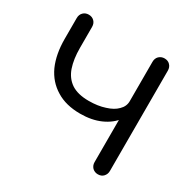

<svg xmlns="http://www.w3.org/2000/svg" viewBox="-170 -951 1121 1121"><g transform="rotate(30 390.0 -390.5)"><path d="M361.3 -254.9Q264.6 -254.9 199.2 -295.9Q132.8 -335.9 98.6 -410.2Q65.4 -485.4 65.4 -587.9Q65.4 -634.8 65.4 -728.5Q65.4 -752 80.1 -766.6Q94.7 -781.2 117.2 -781.2Q139.6 -781.2 154.3 -766.6Q168.9 -752 168.9 -728.5Q168.9 -681.6 168.9 -587.9Q168.9 -511.7 187.5 -457Q206.1 -403.3 249 -374Q293 -344.7 367.2 -344.7Q428.7 -344.7 475.6 -360.4Q523.4 -375 548.8 -401.4Q576.2 -427.7 576.2 -462.9Q592.8 -462.9 625 -462.9Q625 -402.3 591.8 -355.5Q557.6 -307.6 498 -281.2Q439.5 -254.9 361.3 -254.9ZM627.9 0Q606.4 0 590.8 -14.6Q576.2 -30.3 576.2 -51.8Q576.2 -277.3 576.2 -728.5Q576.2 -752 590.8 -766.6Q606.4 -781.2 627.9 -781.2Q651.4 -781.2 665 -766.6Q679.7 -752 679.7 -728.5Q679.7 -502.9 679.7 -51.8Q679.7 -30.3 665 -14.6Q651.4 0 627.9 0Z"/></g></svg>

Font: Abed
Style: Bold
Weight: 700
Designer: Johan Aakerlund
Version: Version 3.105